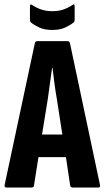

<svg xmlns="http://www.w3.org/2000/svg" viewBox="-20 -839 468 859"><path d="M9 0Q-2 0 1 -13L136 -646Q138 -655 147 -655H281Q291 -655 293 -646L427 -13Q430 0 420 0H305Q296 0 294 -9L275 -136H152L132 -9Q131 0 121 0ZM194 -397 168 -237H259L234 -398Q228 -432 223.5 -466.5Q219 -501 215 -535H213Q208 -501 203.5 -466.5Q199 -432 194 -397ZM214 -705Q179 -705 155.5 -716Q132 -727 118 -739Q114 -743 114 -752V-810Q114 -824 125 -816Q143 -804 164.5 -796.5Q186 -789 214 -789Q243 -789 264 -796.5Q285 -804 303 -816Q314 -825 314 -810V-752Q314 -743 310 -739Q295 -727 272 -716Q249 -705 214 -705Z"/></svg>

Font: Sofia Sans Extra Condensed ExtraBold
Style: Regular
Weight: 800
Designer: Botio Nikoltchev, Ani Petrova
Foundry: lettersoup
Version: Version 4.101; ttfautohint (v1.8.4.7-5d5b)